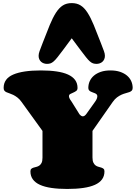

<svg xmlns="http://www.w3.org/2000/svg" viewBox="-20 -1240 891 1260"><path d="M420.9 0Q362.8 0 317.9 -6.6Q272.9 -13.2 242.2 -27.1Q211.4 -41 195.6 -63Q179.7 -85 179.7 -115.2Q179.7 -127 185.5 -132.1Q191.4 -137.2 200.2 -139.9Q209 -142.6 219.2 -145Q229.5 -147.5 238.3 -153.6Q247.1 -159.7 252.9 -171.4Q258.8 -183.1 258.8 -205.1V-380.9L121.6 -570.8Q108.4 -589.4 94.2 -600.1Q80.1 -610.8 67.1 -617.2Q54.2 -623.5 42.7 -627.2Q31.2 -630.9 22.5 -634.8Q13.7 -638.7 8.8 -645Q3.9 -651.4 3.9 -663.1Q3.9 -723.6 66.7 -750.7Q129.4 -777.8 248.5 -777.8Q306.2 -777.8 351.1 -771.2Q396 -764.6 426.5 -750.7Q457 -736.8 472.9 -715.1Q488.8 -693.4 488.8 -663.1Q488.8 -649.4 480 -643.1Q471.2 -636.7 460.7 -632.3Q450.2 -627.9 441.4 -623.3Q432.6 -618.7 432.6 -608.4Q432.6 -602.5 436.5 -594Q440.4 -585.4 449.7 -573.2L501.5 -490.2Q513.2 -476.6 523.4 -476.6Q530.8 -476.6 537.1 -481.9Q543.5 -487.3 548.8 -495.1L604.5 -573.2Q612.8 -585 615.7 -593.5Q618.7 -602.1 618.7 -608.4Q618.7 -616.2 614.3 -620.6Q609.9 -625 603.3 -627.9Q596.7 -630.9 589.1 -633.3Q581.5 -635.7 575 -639.2Q568.4 -642.6 564 -648.2Q559.6 -653.8 559.6 -663.1Q559.6 -686.5 568.8 -707.3Q578.1 -728 596.4 -743.7Q614.7 -759.3 641.8 -768.6Q668.9 -777.8 704.6 -777.8Q740.7 -777.8 768.1 -768.6Q795.4 -759.3 813.7 -743.7Q832 -728 841.3 -707.3Q850.6 -686.5 850.6 -663.1Q850.6 -651.4 844.7 -645.3Q838.9 -639.2 828.6 -635.5Q818.4 -631.8 805.2 -628.4Q792 -625 777.6 -618.7Q763.2 -612.3 748 -601.1Q732.9 -589.8 719.7 -570.8L586.9 -380.9V-207Q586.9 -185.1 592.8 -172.9Q598.6 -160.6 607.4 -154.3Q616.2 -147.9 626.2 -145.5Q636.2 -143.1 645 -140.1Q653.8 -137.2 659.7 -132.1Q665.5 -127 665.5 -115.2Q665.5 -85 649.7 -63Q633.8 -41 602.8 -27.1Q571.8 -13.2 526.1 -6.6Q480.5 0 420.9 0ZM450.7 -1219.7Q484.9 -1219.7 509.3 -1204.3Q533.7 -1189 554.4 -1156.7Q575.2 -1124.5 595.5 -1075.2Q615.7 -1025.9 641.6 -958.5L662.1 -904.8Q668.5 -887.7 668.5 -873.5Q668.5 -860.8 663.8 -850.8Q659.2 -840.8 651.6 -834.2Q644 -827.6 634 -824.2Q624 -820.8 613.8 -820.8Q600.6 -820.8 590.6 -824.2Q580.6 -827.6 569.6 -837.2Q558.6 -846.7 544.7 -864.3Q530.8 -881.8 509.8 -909.7L450.7 -988.8L392.1 -909.7Q371.1 -881.8 357.2 -864.3Q343.3 -846.7 332.3 -837.2Q321.3 -827.6 311.3 -824.2Q301.3 -820.8 288.1 -820.8Q277.8 -820.8 267.8 -824.2Q257.8 -827.6 250.2 -834.2Q242.7 -840.8 238 -850.8Q233.4 -860.8 233.4 -873.5Q233.4 -887.7 239.7 -904.8L260.3 -959Q286.1 -1026.4 306.4 -1075.7Q326.7 -1125 347.4 -1157Q368.2 -1189 392.3 -1204.3Q416.5 -1219.7 450.7 -1219.7Z"/></svg>

Font: Corben
Style: Bold
Weight: 700
Designer: vernon adams
Foundry: vernon adams
Version: Version 1.101; ttfautohint (v1.6)